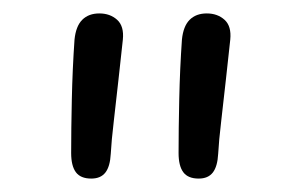

<svg xmlns="http://www.w3.org/2000/svg" viewBox="-20 -804 434 286"><path d="M91 -745Q93 -765 102.5 -774.5Q112 -784 128 -784Q144 -784 154.5 -774.5Q165 -765 163 -745Q160 -718 156.5 -685.5Q153 -653 149.5 -623.5Q146 -594 145 -575Q144 -556 137 -547Q130 -538 116 -538Q100 -538 93 -547.5Q86 -557 86 -576Q86 -611 87 -656.5Q88 -702 91 -745ZM251 -745Q253 -765 262.5 -774.5Q272 -784 288 -784Q304 -784 314.5 -774.5Q325 -765 323 -745Q320 -718 316.5 -685.5Q313 -653 309.5 -623.5Q306 -594 305 -575Q304 -556 297 -547Q290 -538 276 -538Q260 -538 253 -547.5Q246 -557 246 -576Q246 -611 247 -656.5Q248 -702 251 -745Z"/></svg>

Font: Playpen Sans Light
Style: Regular
Weight: 300
Designer: Laura Meseguer, Veronika Burian, José Scaglione
Foundry: TypeTogether
Version: Version 1.001